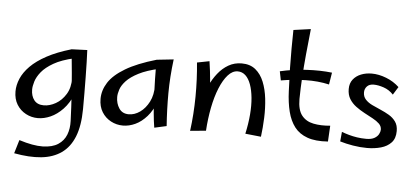

<svg xmlns="http://www.w3.org/2000/svg" viewBox="-60 -868 2756 1275"><g transform="rotate(5 1317.5 -230.0)"><path d="M72 260 99 170Q193 200 257 198.5Q321 197 359 172Q397 147 413 106Q429 65 427 14Q425 -30 423 -77Q421 -124 417 -179.5Q413 -235 407 -304Q401 -373 392 -461L496 -465Q498 -430 499 -383.5Q500 -337 501 -284Q502 -231 502 -176.5Q502 -122 502 -71Q501 40 472 112.5Q443 185 387.5 224Q332 263 253 271Q174 279 72 260ZM208 14Q165 14 127.5 -6Q90 -26 67.5 -62.5Q45 -99 45 -150Q45 -192 63.5 -235.5Q82 -279 122.5 -320Q163 -361 229.5 -397Q296 -433 392 -461L416 -403Q331 -384 279 -354Q227 -324 200 -290.5Q173 -257 163.5 -225.5Q154 -194 154 -172Q154 -129 175.5 -101.5Q197 -74 240 -74Q279 -74 319 -96.5Q359 -119 386 -163Q413 -207 412 -270L470 -319Q464 -230 438 -167Q412 -104 373.5 -64Q335 -24 292 -5Q249 14 208 14Z M775 14Q732 14 694.5 -6Q657 -26 634.5 -62.5Q612 -99 612 -150Q612 -207 645.5 -259.5Q679 -312 756 -358Q833 -404 961 -441L985 -383Q900 -364 847.5 -337Q795 -310 767.5 -280.5Q740 -251 730.5 -222.5Q721 -194 721 -172Q721 -129 742.5 -96.5Q764 -64 807 -64Q846 -64 882 -89.5Q918 -115 941.5 -161Q965 -207 964 -270L1022 -319Q1016 -230 992.5 -167Q969 -104 933.5 -64Q898 -24 857 -5Q816 14 775 14ZM984 10Q977 -31 972 -87Q967 -143 964.5 -201.5Q962 -260 961 -312Q960 -364 960 -399Q960 -434 961 -441L1073 -453Q1058 -334 1057.5 -226.5Q1057 -119 1065 -8Z M1695 8 1590 -3Q1605 -71 1610 -132Q1615 -193 1610 -244Q1605 -295 1591.5 -332.5Q1578 -370 1556 -390.5Q1534 -411 1504 -411Q1469 -411 1439 -377.5Q1409 -344 1385.5 -286.5Q1362 -229 1347.5 -155Q1333 -81 1328 0L1268 -125Q1271 -162 1283.5 -207.5Q1296 -253 1317 -298.5Q1338 -344 1368 -382Q1398 -420 1437.5 -443Q1477 -466 1526 -466Q1582 -466 1618 -436.5Q1654 -407 1674 -357.5Q1694 -308 1701 -246.5Q1708 -185 1705.5 -119Q1703 -53 1695 8ZM1328 0 1223 10Q1238 -103 1239 -219Q1240 -335 1229 -446L1311 -462Q1321 -396 1326 -337.5Q1331 -279 1332.5 -225Q1334 -171 1332.5 -115.5Q1331 -60 1328 0Z M2141 1Q2058 7 2003.5 -12.5Q1949 -32 1917.5 -73Q1886 -114 1871 -174Q1856 -234 1853 -309Q1849 -394 1847.5 -462.5Q1846 -531 1846.5 -592Q1847 -653 1848 -717L1963 -733Q1953 -641 1945.5 -562Q1938 -483 1933.5 -410.5Q1929 -338 1928 -264Q1928 -191 1956.5 -155Q1985 -119 2035 -109Q2085 -99 2147 -105ZM2115 -377Q2041 -394 1957.5 -392Q1874 -390 1794 -376L1782 -436Q1868 -456 1959.5 -461Q2051 -466 2128 -457Z M2403 21Q2357 21 2309 13Q2261 5 2222 -7L2228 -71Q2252 -62 2277 -55Q2302 -48 2331 -43.5Q2360 -39 2393 -39Q2427 -39 2447 -50.5Q2467 -62 2475.5 -78.5Q2484 -95 2484 -108Q2484 -131 2467 -147.5Q2450 -164 2423 -178.5Q2396 -193 2366 -209Q2336 -225 2309 -245Q2282 -265 2265 -292.5Q2248 -320 2248 -359Q2248 -397 2268 -422.5Q2288 -448 2320.5 -461Q2353 -474 2392 -474Q2439 -474 2489 -454.5Q2539 -435 2576 -400L2543 -347Q2515 -377 2478 -389.5Q2441 -402 2411 -402Q2382 -402 2366.5 -385.5Q2351 -369 2351 -345Q2351 -317 2368.5 -298Q2386 -279 2413 -266Q2440 -253 2470.5 -240Q2501 -227 2528 -211Q2555 -195 2572.5 -170.5Q2590 -146 2590 -108Q2590 -59 2564 -31Q2538 -3 2495.5 9Q2453 21 2403 21Z"/></g></svg>

Font: Marhey Light
Style: Regular
Weight: 300
Designer: Nur Syamsi & Bustanul Arifin
Foundry: Namelatype
Version: Version 1.000